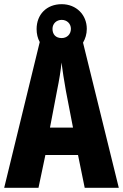

<svg xmlns="http://www.w3.org/2000/svg" viewBox="-20 -898 588 918"><path d="M385 0H548L377 -694C388 -713 395 -735 395 -760C395 -827 345 -878 275 -878C202 -878 155 -828 155 -759C155 -736 160 -715 170 -697L0 0H164L197 -157H353ZM275 -716C246 -716 231 -734 231 -760C231 -785 250 -803 275 -803C300 -803 319 -785 319 -760C319 -734 300 -716 275 -716ZM295 -464 329 -288H219L253 -466C263 -515 271 -563 274 -599C279 -561 286 -514 295 -464Z"/></svg>

Font: Noto Sans Lao UI ExtCond ExtBd
Style: Regular
Weight: 800
Width: 2
Designer: Monotype Design Team
Foundry: Monotype Imaging Inc.
Version: Version 2.000